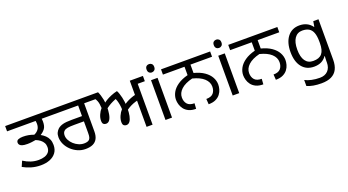

<svg xmlns="http://www.w3.org/2000/svg" viewBox="-71 -1465 4404 2432"><g transform="rotate(-20 2131.5 -248.5)"><path d="M250 0Q183 0 122.5 -18Q62 -36 13 -64L45 -137Q93 -106 143 -89.5Q193 -73 248 -73Q292 -73 327.5 -84.5Q363 -96 384.5 -121.5Q406 -147 406 -189Q406 -222 392 -247Q378 -272 353 -291.5Q328 -311 294 -324Q272 -320 242 -316Q212 -312 181 -312Q135 -312 111 -320.5Q87 -329 78 -342Q69 -355 69 -369Q69 -398 94.5 -408.5Q120 -419 157 -419Q197 -419 232.5 -412.5Q268 -406 302 -393Q337 -407 359.5 -436Q382 -465 382 -512Q382 -526 379.5 -542.5Q377 -559 370 -578L414 -551H-7V-622H549V-551H424L455 -576Q459 -560 461 -542.5Q463 -525 463 -511Q463 -449 438.5 -416.5Q414 -384 377 -362Q410 -344 435 -320Q460 -296 474 -264Q488 -232 488 -188Q488 -127 457.5 -85Q427 -43 373.5 -21.5Q320 0 250 0Z M852 0Q798 0 749 -21.5Q700 -43 661.5 -79.5Q623 -116 601 -162.5Q579 -209 579 -258Q579 -294 591.5 -319.5Q604 -345 624 -363Q651 -386 692.5 -397Q734 -408 814 -408H951V-551H535V-622H1128V-551H1032V-172Q1032 -114 1012.5 -76Q993 -38 953.5 -19Q914 0 852 0ZM859 -73Q882 -73 901 -78Q920 -83 932 -96Q941 -107 946 -124.5Q951 -142 951 -183V-337H824Q762 -337 731 -331.5Q700 -326 683 -311Q670 -300 665 -285Q660 -270 660 -252Q660 -220 677 -188Q694 -156 722.5 -130Q751 -104 786.5 -88.5Q822 -73 859 -73Z M1673 0V-373L1685 -356Q1650 -348 1619 -336Q1588 -324 1560.5 -308Q1533 -292 1507 -271L1526 -305Q1526 -248 1517 -203.5Q1508 -159 1489.5 -133.5Q1471 -108 1442 -108Q1421 -108 1407 -120.5Q1393 -133 1393 -166Q1393 -204 1411.5 -246Q1430 -288 1457 -317Q1456 -348 1450.5 -380Q1445 -412 1436.5 -438.5Q1428 -465 1417 -478L1449 -473Q1416 -463 1382 -447Q1348 -431 1320.5 -413Q1293 -395 1276 -379L1290 -422Q1290 -360 1281.5 -312.5Q1273 -265 1254.5 -238.5Q1236 -212 1205 -212Q1184 -212 1170.5 -224.5Q1157 -237 1157 -271Q1157 -308 1175 -349.5Q1193 -391 1219 -419Q1216 -482 1202.5 -516Q1189 -550 1178 -558L1221 -551H1094V-622H1245Q1255 -602 1264.5 -572Q1274 -542 1280.5 -509Q1287 -476 1287 -445L1274 -456Q1286 -471 1317.5 -490.5Q1349 -510 1391 -527.5Q1433 -545 1475 -554Q1485 -537 1494 -510.5Q1503 -484 1510 -453.5Q1517 -423 1521 -393Q1525 -363 1525 -339L1508 -353Q1526 -368 1553 -383Q1580 -398 1614 -411.5Q1648 -425 1685 -433L1673 -405V-622H1850V-551H1754V0Z M2016 -536V0H1928V-536ZM1973 -737Q1993 -737 2008.5 -723.5Q2024 -710 2024 -681Q2024 -653 2008.5 -639Q1993 -625 1973 -625Q1951 -625 1936 -639Q1921 -653 1921 -681Q1921 -710 1936 -723.5Q1951 -737 1973 -737Z M2341 0Q2282 0 2243 -19Q2204 -38 2181.5 -68Q2159 -98 2149.5 -131.5Q2140 -165 2140 -194Q2140 -245 2166 -292.5Q2192 -340 2246.5 -378Q2301 -416 2385 -438V-551H2094V-622H2756V-551H2465V-438Q2550 -416 2604 -378Q2658 -340 2684 -292.5Q2710 -245 2710 -194Q2710 -165 2701 -131.5Q2692 -98 2669.5 -68Q2647 -38 2608 -19Q2569 0 2510 0L2505 -73Q2572 -73 2601 -107Q2630 -141 2630 -195Q2630 -257 2578 -305Q2526 -353 2425 -378Q2324 -353 2272 -305Q2220 -257 2220 -195Q2220 -141 2249.5 -107Q2279 -73 2346 -73Z M2922 -536V0H2834V-536ZM2879 -737Q2899 -737 2914.5 -723.5Q2930 -710 2930 -681Q2930 -653 2914.5 -639Q2899 -625 2879 -625Q2857 -625 2842 -639Q2827 -653 2827 -681Q2827 -710 2842 -723.5Q2857 -737 2879 -737Z M3247 0Q3188 0 3149 -19Q3110 -38 3087.5 -68Q3065 -98 3055.5 -131.5Q3046 -165 3046 -194Q3046 -245 3072 -292.5Q3098 -340 3152.5 -378Q3207 -416 3291 -438V-551H3000V-622H3662V-551H3371V-438Q3456 -416 3510 -378Q3564 -340 3590 -292.5Q3616 -245 3616 -194Q3616 -165 3607 -131.5Q3598 -98 3575.5 -68Q3553 -38 3514 -19Q3475 0 3416 0L3411 -73Q3478 -73 3507 -107Q3536 -141 3536 -195Q3536 -257 3484 -305Q3432 -353 3331 -378Q3230 -353 3178 -305Q3126 -257 3126 -195Q3126 -141 3155.5 -107Q3185 -73 3252 -73Z M3930 -546Q3983 -546 4025.5 -526Q4068 -506 4098 -465H4103L4115 -536H4185V9Q4185 85 4159 136.5Q4133 188 4080 214Q4027 240 3945 240Q3887 240 3838.5 231.5Q3790 223 3752 206V125Q3790 145 3841 156Q3892 167 3950 167Q4019 167 4058.5 126.5Q4098 86 4098 16V-5Q4098 -17 4099 -39.5Q4100 -62 4101 -71H4097Q4069 -30 4027.5 -10Q3986 10 3931 10Q3827 10 3768.5 -63Q3710 -136 3710 -267Q3710 -395 3768.5 -470.5Q3827 -546 3930 -546ZM3942 -472Q3875 -472 3838 -418.5Q3801 -365 3801 -266Q3801 -167 3837.5 -114.5Q3874 -62 3944 -62Q3985 -62 4014 -72.5Q4043 -83 4062 -105.5Q4081 -128 4090 -163Q4099 -198 4099 -246V-267Q4099 -340 4082.5 -385Q4066 -430 4031 -451Q3996 -472 3942 -472Z"/></g></svg>

Font: lgurmukhi05
Style: Book
Weight: 400
Designer: Jelle Bosma - Monotype Design Team
Foundry: Monotype Imaging Inc.
Version: Version 2.003